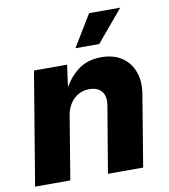

<svg xmlns="http://www.w3.org/2000/svg" viewBox="-85 -842 805 915"><g transform="rotate(-10 317.5 -385.0)"><path d="M231.9 -306.2 181.2 0H10.7L101.6 -545.9H261.7L243.2 -408.2L233.9 -413.6Q264.6 -478.5 311.8 -515.6Q358.9 -552.7 427.2 -552.7Q486.8 -552.7 527.1 -525.9Q567.4 -499 584.2 -451.4Q601.1 -403.8 590.3 -341.8L533.7 0H363.3L417 -319.8Q424.8 -366.2 404.5 -389.4Q384.3 -412.6 345.7 -412.6Q315.9 -412.6 292.2 -399.4Q268.6 -386.2 252.9 -362.1Q237.3 -337.9 231.9 -306.2ZM314.5 -616.2 407.7 -769.5H558.6L429.7 -616.2Z"/></g></svg>

Font: Inter ExtraBold
Style: Italic
Weight: 800
Italic angle: -9.3988°
Designer: Rasmus Andersson
Foundry: rsms
Version: Version 4.001;git-66647c0bb